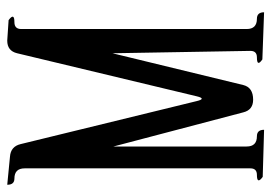

<svg xmlns="http://www.w3.org/2000/svg" viewBox="-142 -666 774 549"><g transform="rotate(-90 245.5 -392.0)"><path d="M461.9 -754.9Q484.4 -738.3 456.1 -738.3Q436.5 -738.3 436.5 -718.8V-74.2Q436.5 -44.9 465.8 -44.9Q484.4 -44.9 484.4 -24.4L349.6 -29.3Q327.1 -44.9 355.5 -44.9Q374 -44.9 374 -63.5L367.2 -458L276.4 -84Q269.5 -55.7 234.4 -55.7Q205.1 -55.7 198.2 -84L100.6 -455.1V-74.2Q100.6 -44.9 129.9 -44.9Q148.4 -44.9 148.4 -24.4L13.7 -28.3Q-8.8 -44.9 19.5 -44.9Q38.1 -44.9 38.1 -63.5V-709Q38.1 -738.3 8.8 -738.3Q-8.8 -738.3 -8.8 -758.8L71.3 -751Q100.6 -749 107.4 -720.7L230.5 -216.8Q237.3 -188.5 244.1 -216.8L367.2 -730.5Q374 -758.8 403.3 -758.8Z"/></g></svg>

Font: B2 Hana
Style: Regular
Weight: 500
Version: 2020-08-05; (max)